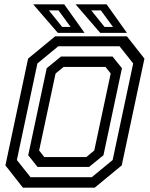

<svg xmlns="http://www.w3.org/2000/svg" viewBox="-20 -868 693 888"><path d="M86 0 5 -103 110 -597 235 -700H567L648 -597L543 -103L418 0ZM185 -141.5H379L416 -172L492 -528L468 -558.5H274L237 -528L161 -172ZM121 -48.5H404.5L501 -128L596 -574.5L533 -654H249.5L153 -574.5L58 -128ZM153.5 -96 110.5 -150 196 -552.5 262 -606.5H500.5L544 -552.5L458.5 -150L392 -96ZM567 -716H443.5L329.5 -848H473ZM502.5 -743.5 446.5 -820H402L463.5 -743.5ZM371 -716H247.5L133.5 -848H277ZM306.5 -743.5 250.5 -820H206L267.5 -743.5Z"/></svg>

Font: Tourney Thin Medium
Style: Italic
Weight: 500
Italic angle: -12°
Version: Version 1.015